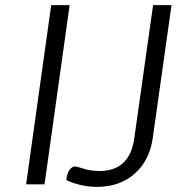

<svg xmlns="http://www.w3.org/2000/svg" viewBox="-20 -720 737 750"><path d="M180 -700H252L154 0H82ZM239 -17Q242 -44 252 -57Q262 -70 274 -70Q278 -70 306.5 -61Q335 -52 369 -52Q488 -52 505 -183L578 -700H650L577 -183Q565 -94 506.5 -42Q448 10 358 10Q324 10 290 1.5Q256 -7 239 -17Z"/></svg>

Font: Krub
Style: Italic
Weight: 400
Italic angle: -8°
Designer: Ekaluck Peanpanawate
Foundry: Cadson Demak Co.,Ltd.
Version: Version 1.000; ttfautohint (v1.6)